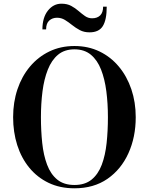

<svg xmlns="http://www.w3.org/2000/svg" viewBox="-20 -1009 805 1039"><path d="M383 10Q304.5 10 243 -19.5Q181.5 -49 138.5 -101.5Q95.5 -154 73.2 -224Q51 -294 51 -375Q51 -456 74.5 -526Q98 -596 142 -648.5Q186 -701 247 -730.5Q308 -760 383 -760Q457.5 -760 518.5 -730.5Q579.5 -701 623.2 -648.5Q667 -596 690.8 -526Q714.5 -456 714.5 -375Q714.5 -267 675 -179.8Q635.5 -92.5 561.5 -41.2Q487.5 10 383 10ZM383 -8Q440 -8 475.8 -37.2Q511.5 -66.5 530.8 -117.8Q550 -169 557 -235.2Q564 -301.5 564 -375Q564 -448.5 555.5 -514.8Q547 -581 527 -632.2Q507 -683.5 471.8 -712.8Q436.5 -742 383 -742Q329 -742 294 -712.8Q259 -683.5 238.8 -632.2Q218.5 -581 210 -514.8Q201.5 -448.5 201.5 -375Q201.5 -301.5 208.5 -235.2Q215.5 -169 234.8 -117.8Q254 -66.5 289.8 -37.2Q325.5 -8 383 -8ZM464.5 -834Q434.5 -834 412 -846Q389.5 -858 370.2 -873.5Q351 -889 331.5 -901Q312 -913 288.5 -913Q263.5 -913 246.5 -897.8Q229.5 -882.5 229.5 -850H209.5Q209.5 -914 239.2 -951.5Q269 -989 312.5 -989Q343.5 -989 365.5 -977Q387.5 -965 405.2 -949.5Q423 -934 440.2 -922Q457.5 -910 478.5 -910Q506 -910 522 -925.5Q538 -941 538 -973H557.5Q557.5 -902 536.5 -868Q515.5 -834 464.5 -834Z"/></svg>

Font: Bodoni Moda SemiBold
Style: Regular
Weight: 600
Designer: Owen Earl
Foundry: indestructible type
Version: Version 2.005; ttfautohint (v1.8.4.7-5d5b)